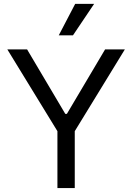

<svg xmlns="http://www.w3.org/2000/svg" viewBox="-20 -959 674 979"><path d="M118.1 -707.2 312.8 -378.5H321.1L515.9 -707.2H616.7L361.2 -290.1V0H272.8V-290.1L17.3 -707.2ZM363.3 -939.2H459.9L352.2 -779H279.7Z"/></svg>

Font: Pretendard Variable
Style: Regular
Weight: 400
Designer: Base glyphs from Inter by Rasmus Andersson; Hangul glyphs from Noto Sans CJK(Source Han Sans) by Jang Soo-young and Kang
Foundry: Kil Hyung-jin
Version: Version 1.100;FEAKit 1.0